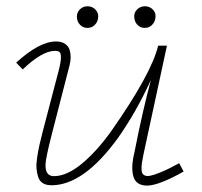

<svg xmlns="http://www.w3.org/2000/svg" viewBox="-20 -574 640 607"><path d="M280.8 -496.6Q271.5 -485.8 256.8 -485.8Q242.7 -485.4 232.9 -495.8Q223.1 -506.3 223.1 -521Q223.1 -535.2 232.9 -544.7Q242.7 -554.2 256.8 -554.2Q271 -554.2 281 -544.4Q291 -534.7 290.5 -521Q289.6 -505.4 280.8 -496.6ZM461.9 -496.6Q452.6 -485.8 438 -485.8Q423.8 -485.4 414.3 -495.6Q404.8 -505.9 404.3 -521Q403.8 -534.7 413.8 -544.4Q423.8 -554.2 438 -554.2Q452.6 -554.2 462.6 -544.4Q472.7 -534.7 471.7 -521Q471.2 -506.3 461.9 -496.6ZM31.2 -376Q104.5 -442.9 157.2 -442.9Q174.8 -442.9 185.8 -435.3Q196.8 -427.7 200.2 -416Q203.6 -404.3 203.4 -392.3Q203.1 -380.4 200.2 -368.7L144 -150.4Q125 -76.7 124 -55.2Q122.1 -16.6 151.4 -17.1Q191.9 -17.6 239.3 -56.9Q286.6 -96.2 332.5 -160.6Q459 -341.3 480 -429.7H507.8L433.6 -85.9Q430.2 -69.3 428.7 -59.6Q427.2 -49.8 427.5 -38.3Q427.7 -26.9 433.3 -22Q439 -17.1 449.2 -17.6Q461.9 -18.6 489 -29.8Q516.1 -41 546.4 -58.1L560.5 -31.7Q485.4 10.7 447.8 12.7Q411.1 13.7 402.1 -14.9Q393.1 -43.5 404.8 -91.3Q430.2 -220.7 457 -320.8Q408.7 -216.3 353.5 -138.7Q245.1 11.7 142.6 11.7Q126.5 11.7 116 5.4Q105.5 -1 101.1 -13.4Q96.7 -25.9 95.5 -40.3Q94.2 -54.7 97.4 -75.9Q100.6 -97.2 104.7 -115.5Q108.9 -133.8 115.2 -158.7L164.6 -347.2Q172.4 -376.5 172.6 -391.1Q172.9 -405.8 168 -409.7Q163.1 -413.6 152.3 -413.1Q112.8 -412.6 51.8 -354.5Z"/></svg>

Font: Compagnon Light Italic
Style: Regular
Weight: 400
Italic angle: -12°
Designer: Valentin Papon
Foundry: Velvetyne Type Foundry
Version: Version 1.000;PS 001.000;hotconv 1.0.88;makeotf.lib2.5.64775